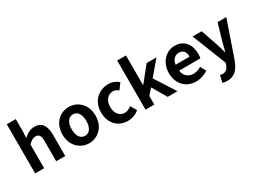

<svg xmlns="http://www.w3.org/2000/svg" viewBox="-47 -1637 3615 2701"><g transform="rotate(-30 1760.0 -286.5)"><path d="M79 0H225V-385C267 -426 296 -448 342 -448C397 -448 421 -417 421 -331V0H568V-349C568 -490 516 -574 395 -574C319 -574 264 -534 219 -492L225 -597V-798H79Z M953 14C1093 14 1222 -94 1222 -279C1222 -466 1093 -574 953 -574C813 -574 684 -466 684 -279C684 -94 813 14 953 14ZM953 -106C877 -106 834 -174 834 -279C834 -385 877 -454 953 -454C1029 -454 1072 -385 1072 -279C1072 -174 1029 -106 953 -106Z M1583 14C1645 14 1713 -7 1766 -54L1708 -151C1677 -125 1639 -106 1599 -106C1518 -106 1460 -174 1460 -279C1460 -385 1518 -454 1603 -454C1635 -454 1661 -441 1689 -417L1759 -512C1718 -547 1665 -574 1596 -574C1444 -574 1310 -466 1310 -279C1310 -94 1428 14 1583 14Z M1872 0H2015V-140L2096 -232L2232 0H2391L2179 -331L2373 -560H2213L2019 -318H2015V-798H1872Z M2691 14C2761 14 2832 -10 2887 -48L2837 -138C2797 -113 2757 -99 2711 -99C2628 -99 2568 -147 2556 -239H2901C2905 -252 2908 -279 2908 -306C2908 -461 2828 -574 2674 -574C2540 -574 2413 -461 2413 -279C2413 -95 2535 14 2691 14ZM2554 -336C2565 -418 2617 -460 2676 -460C2748 -460 2782 -412 2782 -336Z M3074 225C3199 225 3259 149 3308 17L3507 -560H3366L3289 -300C3276 -248 3262 -194 3249 -142H3244C3228 -196 3214 -250 3197 -300L3108 -560H2960L3178 -10L3168 23C3152 72 3120 108 3063 108C3050 108 3034 104 3024 101L2997 214C3019 221 3041 225 3074 225Z"/></g></svg>

Font: Noto Sans T Chinese Bold
Style: Bold
Weight: 700
Designer: Ryoko NISHIZUKA (kana & ideographs); Paul D. Hunt (Latin, Greek & Cyrillic); Wenlong ZHANG (bopomofo); Sandoll Communica
Foundry: Adobe Systems Incorporated
Version: Version 1.000;PS 1;hotconv 1.0.78;makeotf.lib2.5.61930